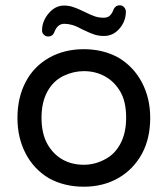

<svg xmlns="http://www.w3.org/2000/svg" viewBox="-20 -695 634 726"><path d="M139 -580Q139 -615 164 -644.5Q189 -674 222 -674Q239 -674 255 -669Q271 -664 300 -650Q326 -637 340.5 -632.5Q355 -628 372 -628Q385 -628 393 -634Q401 -640 407 -653Q414 -675 433 -675Q442 -675 448.5 -668.5Q455 -662 456 -652Q456 -615 432 -587Q408 -559 373 -559Q355 -559 339.5 -563.5Q324 -568 293 -583Q269 -596 253.5 -600.5Q238 -605 223 -605Q198 -605 186 -575Q180 -557 162 -557Q153 -557 146 -563.5Q139 -570 139 -580ZM77 -385Q108 -444 165.5 -476.5Q223 -509 297 -509Q370 -509 428 -477Q485 -443 516.5 -383.5Q548 -324 548 -249Q548 -172 517 -114Q484 -54 427 -21.5Q370 11 297 11Q223 11 165 -21Q108 -55 77 -114.5Q46 -174 46 -249Q46 -326 77 -385ZM160 -149Q182 -111 217 -91.5Q252 -72 297 -72Q337 -72 374 -91Q413 -110 435 -151Q457 -192 457 -250Q457 -312 434 -350Q412 -387 376.5 -406.5Q341 -426 297 -426Q258 -426 220 -408Q181 -389 159 -348.5Q137 -308 137 -250Q137 -189 160 -149Z"/></svg>

Font: 寒蝉全圆体
Style: Regular
Weight: 400
Designer: Warren2060
      Designed by Motoya company      

      [Varela Round]
      Joe Prince(Latin component); Avraham Cornf
Foundry: ChillType
Version: Version 3.200